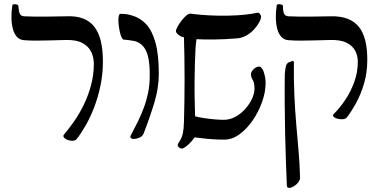

<svg xmlns="http://www.w3.org/2000/svg" viewBox="-20 -671 1840 931"><path d="M40 -646Q41 -650 48 -650.5Q55 -651 62 -649Q69 -647 69 -641Q71 -616 76 -604.5Q81 -593 97 -592Q121 -591 146 -590.5Q171 -590 208 -590.5Q245 -591 303 -592Q350 -594 383.5 -581Q417 -568 438 -540.5Q459 -513 469 -471Q479 -429 479 -372Q479 -312 467 -255Q455 -198 436 -149Q417 -100 394.5 -61Q372 -22 351 4Q345 11 332 11.5Q319 12 306.5 7Q294 2 289 -6Q284 -14 294 -23Q315 -48 339.5 -83Q364 -118 385.5 -161.5Q407 -205 421 -256Q435 -307 435 -362Q435 -392 422.5 -419Q410 -446 379.5 -462.5Q349 -479 295 -477Q252 -476 217.5 -475Q183 -474 154 -474Q125 -474 98 -476Q77 -477 63 -491.5Q49 -506 42.5 -530.5Q36 -555 35.5 -585Q35 -615 40 -646Z M627 3Q622 3 615.5 -1Q609 -5 615 -16Q632 -48 648 -80.5Q664 -113 677 -147.5Q690 -182 698 -220.5Q706 -259 706 -303Q707 -391 685.5 -430Q664 -469 620 -474Q610 -476 600 -477Q590 -478 579 -479Q574 -480 568.5 -492.5Q563 -505 559.5 -523.5Q556 -542 554.5 -560.5Q553 -579 555.5 -591.5Q558 -604 565 -604Q576 -604 588 -603Q600 -602 620 -596Q661 -584 689.5 -553Q718 -522 734 -464Q750 -406 750 -313Q750 -246 729.5 -177Q709 -108 677 -25Q671 -9 655 -3Q639 3 627 3Z M833 -520Q833 -527 840.5 -541Q848 -555 859.5 -570Q871 -585 882.5 -595Q894 -605 903 -605Q922 -602 957.5 -599Q993 -596 1038.5 -595Q1084 -594 1133 -597Q1182 -600 1227 -609Q1235 -611 1240.5 -603Q1246 -595 1246 -591Q1246 -580 1237 -563Q1228 -546 1212 -528.5Q1196 -511 1175 -499Q1154 -487 1130 -485Q1069 -480 1018.5 -479.5Q968 -479 933 -481Q930 -466 928 -435Q926 -404 925 -363Q924 -322 923.5 -276.5Q923 -231 924 -187Q925 -143 926 -107Q945 -102 971.5 -98Q998 -94 1023.5 -92Q1049 -90 1064 -90Q1094 -90 1121 -104.5Q1148 -119 1169 -142.5Q1190 -166 1202 -192Q1214 -218 1214 -241Q1214 -270 1205.5 -283.5Q1197 -297 1197 -310Q1197 -320 1203.5 -328.5Q1210 -337 1218.5 -342.5Q1227 -348 1236 -348Q1245 -348 1249 -340Q1254 -336 1258 -324.5Q1262 -313 1265 -298.5Q1268 -284 1268 -269Q1268 -225 1251 -177Q1234 -129 1205.5 -87.5Q1177 -46 1141.5 -20Q1106 6 1068 6Q1042 6 1015.5 4.5Q989 3 965 0Q941 -3 924 -5Q912 12 897 26.5Q882 41 872 46Q863 51 855 48Q847 45 843.5 38.5Q840 32 844 25Q852 13 857.5 2.5Q863 -8 867 -26.5Q871 -45 872 -80Q875 -181 875 -285.5Q875 -390 872 -490Q856 -493 844.5 -503Q833 -513 833 -520Z M1662 -102Q1656 -94 1642.5 -93Q1629 -92 1616 -95.5Q1603 -99 1597 -106Q1591 -113 1601 -121Q1629 -149 1655 -188Q1681 -227 1698 -274Q1715 -321 1715 -372Q1715 -400 1702.5 -424.5Q1690 -449 1660 -464Q1630 -479 1577 -477Q1535 -476 1500.5 -475Q1466 -474 1437 -474Q1408 -474 1380 -476Q1359 -477 1345 -491.5Q1331 -506 1324.5 -530.5Q1318 -555 1317.5 -585Q1317 -615 1322 -646Q1323 -650 1330 -650.5Q1337 -651 1344.5 -649Q1352 -647 1352 -641Q1352 -616 1357.5 -604.5Q1363 -593 1379 -592Q1403 -591 1428 -590.5Q1453 -590 1490 -590.5Q1527 -591 1585 -592Q1632 -593 1665.5 -580Q1699 -567 1720 -541Q1741 -515 1751 -475Q1761 -435 1761 -381Q1761 -320 1745.5 -267Q1730 -214 1707 -172Q1684 -130 1662 -102ZM1383 240Q1377 240 1374.5 238Q1372 236 1371 231Q1369 180 1366.5 114.5Q1364 49 1362.5 -24Q1361 -97 1360.5 -171Q1360 -245 1361 -313Q1363 -339 1367 -352Q1371 -365 1381 -369L1400 -376L1405 -372Q1404 -280 1407.5 -206Q1411 -132 1416.5 -68Q1422 -4 1427.5 58.5Q1433 121 1435 189Q1435 202 1426 213.5Q1417 225 1404.5 232.5Q1392 240 1383 240Z"/></svg>

Font: Noto Rashi Hebrew
Style: Regular
Weight: 400
Version: Version 1.006